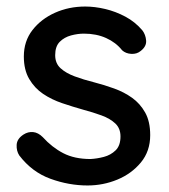

<svg xmlns="http://www.w3.org/2000/svg" viewBox="-20 -558 518 588"><path d="M39 -82Q30 -96 31 -114.5Q32 -133 52 -146Q66 -155 81.5 -153.5Q97 -152 111 -138Q139 -107 173.5 -89Q208 -71 257 -71Q277 -72 298 -77.5Q319 -83 334 -97.5Q349 -112 349 -140Q349 -165 333 -180Q317 -195 291 -204.5Q265 -214 235 -222Q203 -231 170.5 -242Q138 -253 112 -270.5Q86 -288 69.5 -316Q53 -344 53 -385Q53 -432 79.5 -466Q106 -500 148.5 -519Q191 -538 241 -538Q270 -538 302 -530.5Q334 -523 364 -507Q394 -491 416 -465Q426 -452 427.5 -434Q429 -416 411 -402Q399 -392 382 -393Q365 -394 354 -404Q335 -428 305 -441.5Q275 -455 237 -455Q218 -455 197.5 -449.5Q177 -444 163 -430Q149 -416 149 -389Q149 -364 165.5 -349Q182 -334 209 -324Q236 -314 268 -306Q299 -298 329.5 -287Q360 -276 384.5 -258.5Q409 -241 424.5 -213.5Q440 -186 440 -144Q440 -95 411.5 -60.5Q383 -26 339.5 -8Q296 10 248 10Q191 10 134.5 -10.5Q78 -31 39 -82Z"/></svg>

Font: Quicksand SemiBold
Style: Regular
Weight: 600
Designer: Andrew Paglinawan
Foundry: Andrew Paglinawan
Version: Version 3.006